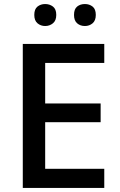

<svg xmlns="http://www.w3.org/2000/svg" viewBox="-20 -932 595 952"><path d="M497 0H93V-714H497V-620H204V-419H479V-326H204V-95H497ZM150 -858Q150 -887 166 -899.5Q182 -912 204 -912Q226 -912 242.5 -899.5Q259 -887 259 -858Q259 -830 242.5 -816.5Q226 -803 204 -803Q182 -803 166 -816.5Q150 -830 150 -858ZM347 -858Q347 -887 362.5 -899.5Q378 -912 401 -912Q423 -912 439 -899.5Q455 -887 455 -858Q455 -830 439 -816.5Q423 -803 401 -803Q378 -803 362.5 -816.5Q347 -830 347 -858Z"/></svg>

Font: Noto Sans Syriac Eastern Medium
Style: Regular
Weight: 500
Designer: Patrick Giasson and the Monotype Design Team
Foundry: Monotype Imaging Inc.
Version: Version 3.001